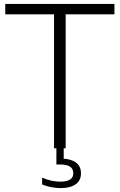

<svg xmlns="http://www.w3.org/2000/svg" viewBox="-20 -760 614 984"><path d="M257 0V-686.5H7V-740H566.5V-686.5H316.5V0ZM291.5 204Q267.5 204 242.5 199.2Q217.5 194.5 196 185.5V150.5Q223.5 162 245.8 166.5Q268 171 289.5 171Q321 171 338.2 160.8Q355.5 150.5 355.5 127.5Q355.5 104 338 93.5Q320.5 83 289 83H269V-10H306.5V69.5L294.5 53Q340.5 53 367.8 72Q395 91 395 128.5Q395 165.5 367.2 184.8Q339.5 204 291.5 204Z"/></svg>

Font: Encode Sans Condensed Thin Light
Style: Regular
Weight: 300
Version: Version 3.002